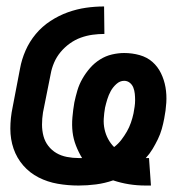

<svg xmlns="http://www.w3.org/2000/svg" viewBox="-20 -562 590 594"><path d="M431 12Q404 12 379 8Q354 4 330 -4Q304 5 277 8.5Q250 12 223 12Q190 12 158.5 6.5Q127 1 99.5 -13Q72 -27 52 -50Q32 -73 22 -102Q12 -131 12 -164Q12 -197 19 -230L42 -350Q47 -378 59 -405.5Q71 -433 90.5 -456.5Q110 -480 136 -497Q162 -514 190 -524Q218 -534 246 -538Q274 -542 302 -542L303 -457Q285 -457 266.5 -454.5Q248 -452 230 -445.5Q212 -439 196 -427.5Q180 -416 167.5 -401Q155 -386 147.5 -368.5Q140 -351 137 -334L113 -214Q110 -195 110 -176.5Q110 -158 114.5 -141Q119 -124 129.5 -110.5Q140 -97 154.5 -88.5Q169 -80 187 -76.5Q205 -73 224 -73H234Q223 -91 215 -111.5Q207 -132 204.5 -153.5Q202 -175 204 -198.5Q206 -222 210 -245Q214 -264 219.5 -282.5Q225 -301 235 -318.5Q245 -336 258.5 -351.5Q272 -367 289.5 -378Q307 -389 326.5 -393.5Q346 -398 364 -398Q389 -398 412 -391.5Q435 -385 451.5 -370.5Q468 -356 478 -335.5Q488 -315 492 -292Q496 -269 494.5 -244.5Q493 -220 488 -195Q485 -179 480.5 -163Q476 -147 468.5 -131.5Q461 -116 452 -101Q443 -86 431 -73H441L447 12ZM333 -107Q346 -117 355.5 -129.5Q365 -142 372.5 -155Q380 -168 385 -182.5Q390 -197 393 -211Q395 -222 396.5 -232Q398 -242 398 -252Q398 -262 397 -272Q396 -282 392.5 -291Q389 -300 381.5 -306Q374 -312 364 -312Q351 -312 340 -302Q329 -292 322.5 -280Q316 -268 312 -255Q308 -242 305 -229Q302 -212 301 -195Q300 -178 303.5 -162Q307 -146 314.5 -132Q322 -118 333 -107Z"/></svg>

Font: Lode Dark
Style: Bold Italic
Weight: 700
Italic angle: -11°
Monospace: yes
Designer: Belleve Invis
Foundry: Belleve Invis
Version: Version 29.2.0; ttfautohint (v1.8.3)